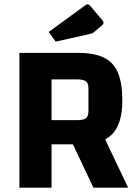

<svg xmlns="http://www.w3.org/2000/svg" viewBox="-20 -870 642 890"><path d="M219 -201V0H70V-625H340Q415 -625 460.5 -603.5Q506 -582 526.5 -533.5Q547 -485 547 -404Q547 -298 501.5 -249.5Q456 -201 355 -201ZM219 -313H336Q367 -313 378.5 -322Q390 -331 390 -355V-460Q390 -484 378.5 -493Q367 -502 336 -502H219ZM434 -294 574 0H413L302 -235ZM238 -677 206 -722 376 -846Q382 -850 386 -850Q392 -850 399 -842L452 -779Q460 -770 460 -765Q460 -758 450 -750L418 -723Q413 -718 408 -716Q403 -714 394 -712Z"/></svg>

Font: Changa SemiBold
Style: Regular
Weight: 600
Designer: Eduardo Rodriguez Tunni
Foundry: Eduardo Rodriguez Tunni
Version: Version 3.002; ttfautohint (v1.8.2)